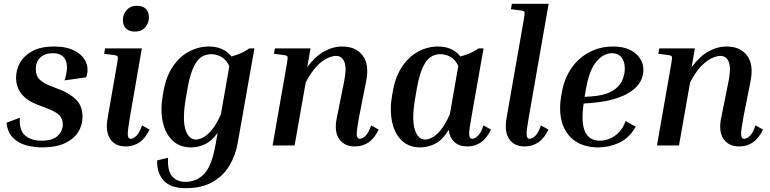

<svg xmlns="http://www.w3.org/2000/svg" viewBox="-20 -760 4022 1003"><path d="M199 10Q160 10 119 -0.5Q78 -11 49 -39Q20 -67 14 -119L84 -145Q79 -79 111.5 -52Q144 -25 197 -25Q254 -25 281 -50Q308 -75 308 -111Q308 -139 290.5 -157.5Q273 -176 228 -193L171 -215Q120 -235 92 -270Q64 -305 64 -354Q64 -394 84 -431Q104 -468 148 -492.5Q192 -517 263 -517Q328 -517 370.5 -494.5Q413 -472 429 -435.5Q445 -399 430 -356L317 -340Q339 -408 323 -445Q307 -482 255 -482Q215 -482 191 -460Q167 -438 167 -400Q167 -363 187.5 -344Q208 -325 239 -313L295 -291Q348 -270 379.5 -237.5Q411 -205 411 -149Q411 -106 388.5 -70Q366 -34 319 -12Q272 10 199 10Z M684 -595Q655 -595 638.5 -611Q622 -627 622 -655Q622 -686 642 -708Q662 -730 696 -730Q725 -730 741.5 -714Q758 -698 758 -670Q758 -639 738.5 -617Q719 -595 684 -595ZM524 -479 529 -507H721L659 -150Q647 -80 647.5 -57.5Q648 -35 663 -35Q677 -35 693 -51Q709 -67 722 -105L761 -83Q739 -37 708 -16Q677 5 637 5Q582 5 556 -33.5Q530 -72 542 -142L591 -423Q597 -457 595 -463.5Q593 -470 578 -472Z M1221 -9Q1210 52 1178.5 105Q1147 158 1091 190.5Q1035 223 950 223Q871 223 835 183Q799 143 801 78L858 64Q854 133 879.5 161.5Q905 190 948 190Q1007 190 1046.5 148.5Q1086 107 1105 1L1117 -66Q1086 -23 1050.5 -6.5Q1015 10 979 10Q918 10 880 -27Q842 -64 829.5 -127Q817 -190 831 -266L835 -288Q849 -363 884 -414Q919 -465 968 -491Q1017 -517 1071 -517Q1148 -517 1189 -465Q1212 -471 1236 -481Q1260 -491 1282 -507H1309ZM951 -248Q932 -138 948.5 -84.5Q965 -31 1004 -31Q1018 -31 1038.5 -40.5Q1059 -50 1084 -78.5Q1109 -107 1134 -163L1178 -414Q1162 -449 1136 -463Q1110 -477 1084 -477Q1031 -477 1002.5 -430Q974 -383 960 -300Z M1958 -83Q1936 -37 1905 -16Q1874 5 1834 5Q1779 5 1752 -33.5Q1725 -72 1739 -142L1778 -336Q1792 -405 1779 -436.5Q1766 -468 1735 -468Q1717 -468 1691 -456.5Q1665 -445 1635.5 -415Q1606 -385 1577 -329L1519 0H1404L1478 -423Q1484 -457 1482 -463.5Q1480 -470 1465 -472L1411 -479L1416 -507H1602L1585 -409Q1626 -465 1672.5 -491Q1719 -517 1768 -517Q1839 -517 1874.5 -470Q1910 -423 1893 -337L1856 -150Q1843 -81 1843.5 -58Q1844 -35 1860 -35Q1874 -35 1890 -51Q1906 -67 1919 -105Z M2421 5Q2380 5 2354.5 -17.5Q2329 -40 2324 -82Q2292 -29 2254 -9.5Q2216 10 2176 10Q2115 10 2077.5 -27Q2040 -64 2027.5 -127Q2015 -190 2029 -266L2033 -288Q2047 -363 2082 -414Q2117 -465 2165.5 -491Q2214 -517 2268 -517Q2345 -517 2385 -465Q2408 -471 2432.5 -481Q2457 -491 2479 -507H2506L2443 -150Q2430 -80 2431 -57.5Q2432 -35 2447 -35Q2461 -35 2477 -51Q2493 -67 2506 -105L2545 -83Q2523 -37 2492 -16Q2461 5 2421 5ZM2149 -248Q2130 -138 2146.5 -84.5Q2163 -31 2201 -31Q2215 -31 2235.5 -40.5Q2256 -50 2280.5 -78.5Q2305 -107 2330 -163L2374 -415Q2358 -450 2332.5 -463.5Q2307 -477 2281 -477Q2229 -477 2200.5 -430Q2172 -383 2158 -300Z M2649 -712 2654 -740H2846L2743 -151Q2730 -80 2731 -57.5Q2732 -35 2747 -35Q2761 -35 2777 -51Q2793 -67 2806 -105L2845 -83Q2823 -37 2792 -16Q2761 5 2721 5Q2666 5 2640 -33.5Q2614 -72 2626 -142L2716 -656Q2722 -690 2720 -696.5Q2718 -703 2703 -705Z M3301 -98Q3266 -37 3213 -13.5Q3160 10 3105 10Q3032 10 2983.5 -24Q2935 -58 2916.5 -118.5Q2898 -179 2912 -260L2916 -282Q2929 -352 2965.5 -404.5Q3002 -457 3058 -487Q3114 -517 3183 -517Q3235 -517 3270 -500Q3305 -483 3323 -455.5Q3341 -428 3341 -397Q3341 -345 3306 -308Q3271 -271 3209.5 -249.5Q3148 -228 3067 -222L3029 -219Q3000 -25 3114 -25Q3136 -25 3162 -34.5Q3188 -44 3211.5 -67Q3235 -90 3248 -128ZM3041 -295 3034 -254 3066 -256Q3138 -261 3176.5 -283.5Q3215 -306 3229.5 -338Q3244 -370 3244 -401Q3244 -439 3226.5 -460.5Q3209 -482 3177 -482Q3132 -482 3095 -437.5Q3058 -393 3041 -295Z M3966 -83Q3944 -37 3913 -16Q3882 5 3842 5Q3787 5 3760 -33.5Q3733 -72 3747 -142L3786 -336Q3800 -405 3787 -436.5Q3774 -468 3743 -468Q3725 -468 3699 -456.5Q3673 -445 3643.5 -415Q3614 -385 3585 -329L3527 0H3412L3486 -423Q3492 -457 3490 -463.5Q3488 -470 3473 -472L3419 -479L3424 -507H3610L3593 -409Q3634 -465 3680.5 -491Q3727 -517 3776 -517Q3847 -517 3882.5 -470Q3918 -423 3901 -337L3864 -150Q3851 -81 3851.5 -58Q3852 -35 3868 -35Q3882 -35 3898 -51Q3914 -67 3927 -105Z"/></svg>

Font: Inria Serif
Style: Bold Italic
Weight: 700
Italic angle: -10°
Designer: Black Foundry Team
Foundry: Black Foundry
Version: Version 1.000; ttfautohint (v1.8.3)